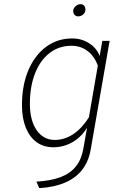

<svg xmlns="http://www.w3.org/2000/svg" viewBox="-20 -712 575 944"><path d="M173 213 159 181Q230 177 278 158.8Q326 140.5 353.5 105.8Q381 71 390 18L408 -84Q379 -37.5 336 -12.8Q293 12 242 12Q194.5 12 160 -13Q125.5 -38 106.8 -84.5Q88 -131 88 -195Q88 -292 119.2 -366Q150.5 -440 206.2 -481.5Q262 -523 335 -523Q381 -523 418 -499.5Q455 -476 470 -437L483 -511H519L426 23Q416 81 384.8 121.8Q353.5 162.5 300.5 185.5Q247.5 208.5 173 213ZM249 -24Q297 -24 339.8 -52.2Q382.5 -80.5 417 -135L461 -389Q444.5 -435.5 410.5 -461.2Q376.5 -487 332 -487Q270 -487 224 -451.5Q178 -416 152.5 -351.8Q127 -287.5 127 -201Q127 -120 160.2 -72Q193.5 -24 249 -24ZM364 -631.5Q353.5 -631.5 346.8 -639Q340 -646.5 340 -657.5Q340 -671 351.2 -681.2Q362.5 -691.5 376 -691.5Q387.5 -691.5 393.8 -683.8Q400 -676 400 -664.5Q400 -651 389.2 -641.2Q378.5 -631.5 364 -631.5Z"/></svg>

Font: Overpass Thin
Style: Italic
Weight: 250
Italic angle: -10°
Designer: Delve Withrington, Dave Bailey, Thomas Jockin
Foundry: Delve Fonts LLC
Version: Version 4.000